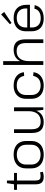

<svg xmlns="http://www.w3.org/2000/svg" viewBox="1336 -2154 825 3538"><g transform="rotate(-90 1749.0 -385.5)"><path d="M259 7Q188 7 154.5 -28.5Q121 -64 121 -140V-536L142 -671H191V-145Q191 -92 209.5 -71.5Q228 -51 276 -51Q292 -51 308.5 -53.5Q325 -56 341 -61L352 -8Q338 -4 322.5 -0.5Q307 3 291 5Q275 7 259 7ZM19 -540H331V-486H19Z M667 7Q589 7 532.5 -20Q476 -47 445.5 -98.5Q415 -150 415 -221V-319Q415 -390 445.5 -441Q476 -492 533 -519.5Q590 -547 667 -547Q746 -547 802.5 -520Q859 -493 889 -441.5Q919 -390 919 -319V-221Q919 -150 889 -98.5Q859 -47 802.5 -20Q746 7 667 7ZM667 -51Q752 -51 801 -97Q850 -143 850 -222V-318Q850 -397 801 -443Q752 -489 667 -489Q583 -489 534 -443Q485 -397 485 -318V-222Q485 -144 534 -97.5Q583 -51 667 -51Z M1136 -216Q1136 -130 1170.5 -89.5Q1205 -49 1278 -49Q1371 -49 1420 -108Q1469 -167 1469 -277L1502 -341V-280Q1502 -142 1442 -67.5Q1382 7 1269 7Q1166 7 1116.5 -47Q1067 -101 1067 -213V-540H1136ZM1540 0H1494L1469 -183V-540H1540Z M1941 7Q1865 7 1810.5 -20Q1756 -47 1726.5 -98.5Q1697 -150 1697 -221V-319Q1697 -389 1727 -440.5Q1757 -492 1811.5 -519.5Q1866 -547 1941 -547Q2046 -547 2111.5 -496.5Q2177 -446 2187 -358L2119 -353Q2106 -421 2062 -455.5Q2018 -490 1942 -490Q1861 -490 1814 -444Q1767 -398 1767 -319V-221Q1767 -141 1813.5 -95.5Q1860 -50 1942 -50Q2017 -50 2061.5 -85Q2106 -120 2119 -187L2187 -182Q2177 -95 2111 -44Q2045 7 1941 7Z M2724 -322Q2724 -410 2688 -451Q2652 -492 2575 -492Q2486 -492 2438.5 -432.5Q2391 -373 2391 -263L2357 -199L2358 -260Q2358 -399 2420.5 -473Q2483 -547 2599 -547Q2698 -547 2745.5 -493Q2793 -439 2793 -326V0H2724ZM2321 -740H2391V-357V0H2321Z M3180 7Q3104 7 3050.5 -19Q2997 -45 2969 -96.5Q2941 -148 2941 -221V-319Q2941 -391 2970.5 -442Q3000 -493 3055.5 -520Q3111 -547 3187 -547Q3303 -547 3366 -484.5Q3429 -422 3429 -308V-247H2997V-296H3374L3362 -276V-324Q3362 -402 3315.5 -446Q3269 -490 3188 -490Q3103 -490 3057 -445.5Q3011 -401 3011 -320V-214Q3011 -133 3055.5 -90.5Q3100 -48 3182 -48Q3255 -48 3300 -78Q3345 -108 3357 -164L3423 -160Q3406 -79 3342 -36Q3278 7 3180 7ZM3297 -721 3095 -586 3071 -616 3252 -778Z"/></g></svg>

Font: Pathway Extreme 28pt Light
Style: Regular
Weight: 300
Designer: Eduardo Rodriguez Tunni
Foundry: Eduardo Rodriguez Tunni
Version: Version 1.001;gftools[0.9.26]